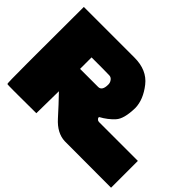

<svg xmlns="http://www.w3.org/2000/svg" viewBox="-142 -1047 1340 1340"><g transform="rotate(45 527.5 -377.0)"><path d="M31.2 1Q27.3 -1 27.3 -193.4Q27.3 -234.4 27.3 -284.2Q28.3 -567.4 28.3 -756.8Q193.4 -756.8 523.4 -756.8Q525.4 -756.8 528.3 -756.8Q651.4 -756.8 714.8 -675.8Q779.3 -593.8 781.2 -512.7Q779.3 -402.3 741.2 -361.3Q703.1 -319.3 647.5 -289.1Q646.5 -287.1 646.5 -284.2Q646.5 -281.2 646.5 -281.2Q647.5 -279.3 648.4 -277.3Q649.4 -276.4 652.3 -273.4Q653.3 -271.5 654.3 -270.5Q656.2 -268.6 656.2 -268.6Q658.2 -267.6 662.1 -265.6Q664.1 -265.6 670.9 -263.7Q766.6 -263.7 1054.7 -263.7Q1054.7 -197.3 1054.7 1Q939.5 1 596.7 0Q518.6 -2.9 451.2 -78.1Q383.8 -153.3 321.3 -217.8Q320.3 -144.5 318.4 2Q246.1 2 140.6 2.9Q113.3 2.9 92.8 2.9Q34.2 2.9 31.2 1ZM494.1 -432.6Q513.7 -432.6 523.4 -449.2Q532.2 -464.8 532.2 -492.2Q533.2 -512.7 520.5 -529.3Q507.8 -545.9 487.3 -544.9Q487.3 -544.9 422.9 -545.9Q358.4 -545.9 315.4 -545.9Q315.4 -507.8 315.4 -432.6Q360.4 -432.6 494.1 -432.6Z"/></g></svg>

Font: Star Wars
Style: Regular
Weight: 400
Version: Version 1.0